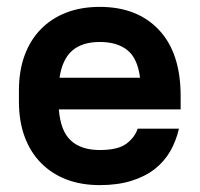

<svg xmlns="http://www.w3.org/2000/svg" viewBox="-20 -529 580 558"><path d="M270 9Q216 9 173 -7.5Q130 -24 99 -55.5Q68 -87 51.5 -132Q35 -177 35 -234V-266Q35 -323 51.5 -368Q68 -413 99 -444.5Q130 -476 173 -492.5Q216 -509 270 -509Q379 -509 442 -442Q505 -375 505 -250V-211H151Q156 -148 186 -120.5Q216 -93 270 -93Q323 -93 347.5 -111.5Q372 -130 380 -155H500Q492 -120 475 -90Q458 -60 430 -38Q402 -16 362 -3.5Q322 9 270 9ZM270 -407Q219 -407 190 -382Q161 -357 153 -303H387Q380 -359 350.5 -383Q321 -407 270 -407Z"/></svg>

Font: Retni Sans
Style: Bold
Weight: 700
Designer: Vitaly Kuzmin
Foundry: ParaType Ltd.
Version: Version 1.00;March 2, 2019;FontCreator 11.5.0.2425 64-bit; t